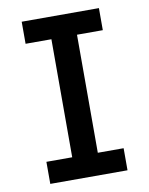

<svg xmlns="http://www.w3.org/2000/svg" viewBox="-83 -796 666 857"><g transform="rotate(-10 250.0 -367.5)"><path d="M75 0H425V-100H308V-635H425V-735H75V-635H192V-100H75Z"/></g></svg>

Font: Iosevka SS09
Style: Bold
Weight: 700
Monospace: yes
Designer: Belleve Invis
Foundry: Belleve Invis
Version: Version 5.2.1; ttfautohint (v1.8.3)